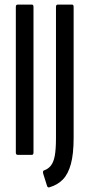

<svg xmlns="http://www.w3.org/2000/svg" viewBox="-20 -675 389 837"><path d="M57 0Q49 0 49 -10V-645Q49 -655 57 -655H119Q126 -655 126 -645V-10Q126 0 119 0ZM197 141Q188 145 185 135L168 81Q167 75 168 71.5Q169 68 174 67Q191 61 202.5 46Q214 31 219 3Q224 -25 224 -73V-645Q224 -655 232 -655H294Q301 -655 301 -645V-74Q301 -4 289 40Q277 84 254 107.5Q231 131 197 141Z"/></svg>

Font: Sofia Sans Extra Condensed Medium
Style: Regular
Weight: 500
Version: Version 4.100